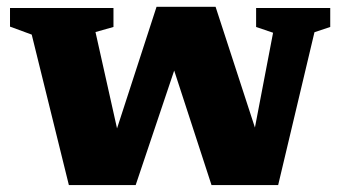

<svg xmlns="http://www.w3.org/2000/svg" viewBox="-20 -542 1014 566"><path d="M785 -445.5 735 -462.5V-518.5H953.5V-462.5L907 -447L800 3.5H603.5L493.5 -334L380 3.5H183L73.5 -440L9.5 -463.5V-518.5H314.5V-462.5L261.5 -447.5L325 -163.5L441.5 -522H615.5L731.5 -166Z"/></svg>

Font: Newsreader Caption
Style: Bold
Weight: 700
Designer: Hugues Gentile
Foundry: Production Type
Version: Version 1.001